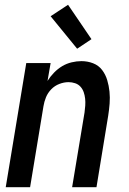

<svg xmlns="http://www.w3.org/2000/svg" viewBox="-20 -784 540 804"><path d="M4 0 90 -520H192L179 -445Q190 -463 206 -479.5Q222 -496 240.5 -507Q259 -518 280 -523Q301 -528 321 -528Q347 -528 370 -519Q393 -510 407.5 -491Q422 -472 429 -448.5Q436 -425 438.5 -400.5Q441 -376 439 -350Q437 -324 433 -299L384 0H282L334 -313Q336 -327 337 -342Q338 -357 336.5 -371Q335 -385 330.5 -398Q326 -411 317 -421Q308 -431 294.5 -435.5Q281 -440 267 -440Q248 -440 228.5 -432.5Q209 -425 194.5 -410Q180 -395 172.5 -376.5Q165 -358 162 -339L106 0ZM303 -580 192 -716 265 -764 363 -620Z"/></svg>

Font: Iosevka Curly Semibold
Style: Italic
Weight: 600
Italic angle: -9°
Monospace: yes
Designer: Belleve Invis
Foundry: Belleve Invis
Version: Version 22.1.2; ttfautohint (v1.8.4)